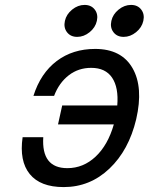

<svg xmlns="http://www.w3.org/2000/svg" viewBox="-20 -738 605 781"><path d="M441.5 -607Q427 -626 433 -653Q439 -680 462.5 -699Q486 -718 513 -718Q540 -718 554.5 -699Q569 -680 563 -653Q557 -626 533.5 -607Q510 -588 483 -588Q456 -588 441.5 -607ZM252.5 -607Q238 -626 244 -653Q250 -680 273.5 -699Q297 -718 324 -718Q351 -718 365.5 -699Q380 -680 374 -653Q368 -626 344.5 -607Q321 -588 294 -588Q267 -588 252.5 -607ZM116 -348Q145 -440 211 -490Q276 -539 367 -539Q474 -539 519 -461Q564 -383 534 -253Q504 -127 425 -52Q346 23 239 23Q144 23 101 -30Q58 -83 72 -180H156Q148 -54 254 -54Q319 -54 369 -101Q419 -148 443 -232H216L233 -309H457Q463 -382 436 -422Q409 -462 351 -462Q299 -462 260 -432Q220 -401 200 -348Z"/></svg>

Font: Miedinger
Style: Italic
Weight: 400
Italic angle: -13°
Version: Version 001.000